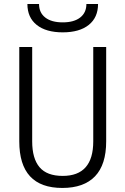

<svg xmlns="http://www.w3.org/2000/svg" viewBox="-20 -928 626 958"><path d="M291 9.8Q76.2 9.8 76.2 -222.7V-693.4H140.6V-222.7Q140.6 -137.2 177.2 -93.8Q213.9 -50.3 293 -50.3Q445.3 -50.3 445.3 -222.7V-693.4H509.8V-222.7Q509.8 -106.4 454.1 -48.3Q398.4 9.8 291 9.8ZM293 -766.6Q209.5 -766.6 163.1 -803.7Q116.7 -840.8 116.7 -908.2H174.8Q174.8 -864.7 205.8 -840.6Q236.8 -816.4 293 -816.4Q349.1 -816.4 380.1 -840.6Q411.1 -864.7 411.1 -908.2H469.2Q469.2 -840.8 422.9 -803.7Q376.5 -766.6 293 -766.6Z"/></svg>

Font: Cascadia Mono PL Light
Style: Regular
Weight: 300
Monospace: yes
Designer: Aaron Bell
Foundry: Saja Typeworks
Version: Version 2404.023; ttfautohint (v1.8.4)